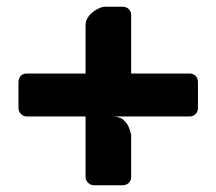

<svg xmlns="http://www.w3.org/2000/svg" viewBox="-20 -587 645 574"><path d="M346.2 -33.2H261.2Q251 -33.2 243.4 -40.5Q235.8 -47.9 235.8 -58.1V-238.8H60.1Q49.8 -238.8 42.5 -246.3Q35.2 -253.9 35.2 -264.2V-340.8Q35.2 -353 42 -359.9Q47.9 -367.2 60.1 -367.2H235.8V-511.2Q235.8 -524.9 243.2 -535.2Q248.5 -544.4 258.8 -551.8Q266.6 -558.1 277.8 -563Q285.6 -566.9 292 -566.9H346.2Q357.4 -566.9 364.7 -560.1Q372.1 -553.2 372.1 -542V-367.2H545.9Q558.1 -367.2 564.9 -360.1Q571.8 -353 571.8 -340.8V-264.2Q571.8 -252.9 564.5 -245.8Q557.1 -238.8 545.9 -238.8H314.9Q333.5 -238.8 346.2 -231Q357.4 -221.2 362.8 -211.9Q369.6 -196.8 372.1 -184.1V-58.1Q372.1 -46.9 364.7 -40Q357.4 -33.2 346.2 -33.2Z"/></svg>

Font: Cunia
Style: Bold
Weight: 700
Designer: Alejo Bergmann, Denis Ignatov
Foundry: Hubert & Fischer
Version: Version 1.00 February 21, 2019, initial release